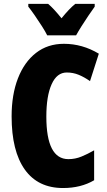

<svg xmlns="http://www.w3.org/2000/svg" viewBox="-20 -947 547 977"><path d="M319.8 -578.1Q269.5 -578.1 242.7 -518.3Q215.8 -458.5 215.8 -354Q215.8 -137.2 328.1 -137.2Q362.8 -137.2 394.8 -150.4Q426.8 -163.6 459 -182.1V-29.8Q391.6 9.8 300.8 9.8Q173.3 9.8 106.2 -84.2Q39.1 -178.2 39.1 -355Q39.1 -465.3 71.3 -548.3Q103.5 -631.3 163.1 -677.7Q222.7 -724.1 305.2 -724.1Q398.9 -724.1 482.9 -673.8L438 -534.2Q409.7 -554.2 380.9 -566.2Q352.1 -578.1 319.8 -578.1ZM220.2 -767.1Q211.9 -784.7 193.8 -813Q175.8 -841.3 156.5 -869.1Q137.2 -897 124 -913.1V-927.2H225.1Q253.9 -902.8 293 -854Q332.5 -902.8 362.8 -927.2H461.9V-913.1Q448.2 -894 429.9 -867.2Q411.6 -840.3 394.8 -813.5Q377.9 -786.6 367.2 -767.1Z"/></svg>

Font: Open Sans Condensed ExtraBold
Style: Regular
Weight: 800
Width: 3
Designer: Monotype Design Team
Foundry: Monotype Imaging Inc.
Version: Version 3.000; ttfautohint (v1.8.4)